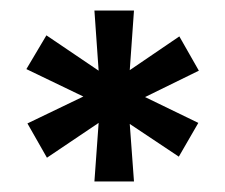

<svg xmlns="http://www.w3.org/2000/svg" viewBox="-20 -720 427 364"><path d="M159 -376 167 -487 69 -421 32 -486 138 -537 30 -589 68 -653 167 -586 159 -700H234L226 -587L320 -651L357 -586L255 -536L356 -487L319 -423L226 -485L234 -376Z"/></svg>

Font: Our Lexend
Style: Regular
Weight: 400
Designer: Bonnie Shaver-Troup, Thomas Jockin
Foundry: Lexend
Version: Version 1.007